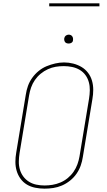

<svg xmlns="http://www.w3.org/2000/svg" viewBox="-20 -1119 640 1147"><path d="M246 8Q218 8 190.5 2.5Q163 -3 140.5 -16.5Q118 -30 102.5 -51.5Q87 -73 79.5 -98.5Q72 -124 72 -152Q72 -180 77 -208L134 -553Q138 -580 147 -605.5Q156 -631 172.5 -654Q189 -677 211 -695Q233 -713 258.5 -723.5Q284 -734 310.5 -740Q337 -746 363 -746Q391 -746 418 -739Q445 -732 467.5 -718.5Q490 -705 506 -684Q522 -663 529.5 -637Q537 -611 537 -583Q537 -555 532 -527L475 -182Q471 -155 462 -129.5Q453 -104 437 -81Q421 -58 398.5 -40Q376 -22 350.5 -11Q325 0 298.5 4Q272 8 246 8Q246 8 246 8Q246 8 246 8ZM246 -11Q270 -11 294 -15Q318 -19 341.5 -29Q365 -39 385 -55.5Q405 -72 419.5 -93Q434 -114 442.5 -137.5Q451 -161 455 -185L512 -530Q516 -555 516.5 -580Q517 -605 510.5 -628.5Q504 -652 490 -671Q476 -690 455.5 -702Q435 -714 410.5 -719Q386 -724 361 -724Q336 -724 312.5 -720Q289 -716 266 -705.5Q243 -695 223 -678.5Q203 -662 188.5 -641Q174 -620 166 -597Q158 -574 154 -550L97 -205Q93 -180 92.5 -155Q92 -130 98.5 -107Q105 -84 119 -65Q133 -46 153 -33.5Q173 -21 197 -16Q221 -11 246 -11ZM390 -859Q384 -859 378 -861Q372 -863 368.5 -868Q365 -873 364 -879Q363 -885 364 -891Q365 -896 367.5 -900Q370 -904 373.5 -906.5Q377 -909 381.5 -910.5Q386 -912 390 -912Q397 -912 402.5 -909.5Q408 -907 411.5 -902Q415 -897 416 -891Q417 -885 416 -879Q416 -874 413.5 -870Q411 -866 407 -863.5Q403 -861 399 -860Q395 -859 390 -859ZM274 -1081V-1099H574V-1081Z"/></svg>

Font: Iosevka Slab Thin Extended
Style: Italic
Weight: 100
Width: 7
Italic angle: -9°
Monospace: yes
Designer: Belleve Invis
Foundry: Belleve Invis
Version: Version 11.1.0; ttfautohint (v1.8.3)